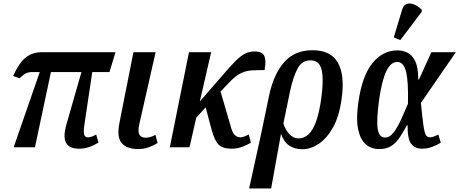

<svg xmlns="http://www.w3.org/2000/svg" viewBox="-20 -830 2589 1082"><path d="M57 0 204 -424H162Q142 -424 127 -417Q112 -410 90 -389L54 -402Q87 -475 124.5 -505.5Q162 -536 217 -536H631L597 -424H500L456 -130Q450 -93 453.5 -74.5Q457 -56 476 -56Q484 -56 496.5 -60Q509 -64 522 -72L535 -27Q480 8 427 8Q370 8 352 -25.5Q334 -59 355 -131L439 -424H267L177 0Z M758 10Q695 10 666 -23.5Q637 -57 653 -137L732 -536H857L765 -130Q756 -91 765 -72.5Q774 -54 801 -54Q815 -54 826.5 -57.5Q838 -61 856 -70L868 -24Q846 -10 818 0Q790 10 758 10Z M937 0 1045 -536H1170L1106 -258L1238 -410Q1275 -453 1303 -482Q1331 -511 1357 -525.5Q1383 -540 1414 -540Q1459 -540 1470 -513.5Q1481 -487 1471 -435Q1431 -435 1403 -433.5Q1375 -432 1353 -424Q1331 -416 1308.5 -399Q1286 -382 1257 -350L1223 -314L1284 -105Q1299 -56 1335 -56Q1344 -56 1356 -60.5Q1368 -65 1382 -72L1394 -26Q1376 -15 1347.5 -3.5Q1319 8 1285 8Q1235 8 1212 -15Q1189 -38 1173 -97L1139 -225L1086 -167L1048 0Z M1496 -289Q1521 -410 1580.5 -478.5Q1640 -547 1741 -547Q1845 -547 1884.5 -476Q1924 -405 1905 -272Q1892 -176 1857.5 -113.5Q1823 -51 1777 -20Q1731 11 1684 11Q1642 11 1611 -9Q1580 -29 1565 -73H1563L1508 232H1384L1452 -78ZM1663 -50Q1692 -50 1716.5 -71Q1741 -92 1759.5 -140.5Q1778 -189 1790 -272Q1805 -378 1793 -434Q1781 -490 1730 -490Q1681 -490 1656.5 -443Q1632 -396 1615 -318L1577 -134Q1588 -99 1610.5 -74.5Q1633 -50 1663 -50Z M2117 10Q2072 10 2041 -17Q2010 -44 1998 -102.5Q1986 -161 2000 -257Q2021 -403 2079 -474.5Q2137 -546 2220 -546Q2250 -546 2276.5 -533Q2303 -520 2320 -485Q2337 -450 2337 -382H2341L2411 -536H2549L2352 -250Q2360 -166 2366 -124.5Q2372 -83 2380 -69.5Q2388 -56 2403 -56Q2413 -56 2426 -61Q2439 -66 2450 -72L2464 -26Q2444 -13 2416 -2.5Q2388 8 2359 8Q2319 8 2297.5 -19Q2276 -46 2277 -124H2273Q2254 -89 2234.5 -58.5Q2215 -28 2187.5 -9Q2160 10 2117 10ZM2150 -55Q2177 -55 2199 -84.5Q2221 -114 2241 -158Q2261 -202 2279 -245Q2282 -373 2268 -427Q2254 -481 2219 -481Q2181 -481 2156 -426.5Q2131 -372 2116 -265Q2101 -152 2108.5 -103.5Q2116 -55 2150 -55ZM2236 -604 2199 -619 2246 -775Q2254 -802 2273 -808Q2292 -814 2314.5 -804.5Q2337 -795 2357 -775L2356 -763Z"/></svg>

Font: Noto Serif ExtraCondensed SemiBold
Style: Italic
Weight: 600
Width: 2
Italic angle: -12°
Designer: Monotype Design Team
Foundry: Monotype Imaging Inc.
Version: Version 2.013